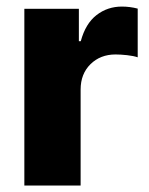

<svg xmlns="http://www.w3.org/2000/svg" viewBox="-20 -573 461 593"><path d="M55.2 0V-545.9H223.6V-445.8H229.5Q244.1 -500 278.1 -526.4Q312 -552.7 356.4 -552.7Q381.3 -552.7 405.3 -546.4V-396Q392.6 -400.4 372.6 -402.6Q352.5 -404.8 336.9 -404.8Q290 -404.8 259.5 -374.8Q229 -344.7 229 -296.4V0Z"/></svg>

Font: Inter Extra Bold
Style: Regular
Weight: 800
Designer: Rasmus Andersson
Foundry: rsms
Version: Version 4.000;git-3c8e0fc